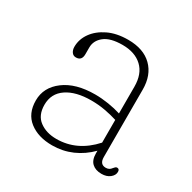

<svg xmlns="http://www.w3.org/2000/svg" viewBox="-112 -564 686 687"><g transform="rotate(30 230.5 -221.0)"><path d="M53 -100Q53 -154 100 -189.2Q147 -224.5 227 -224.5Q253.5 -224.5 282 -220Q310.5 -215.5 334 -208V-318.5Q334 -371.5 304.2 -399.2Q274.5 -427 223 -427Q173 -427 148.5 -407.5Q124 -388 124 -359.5V-331.5Q124 -304.5 100 -304.5Q89 -304.5 82.8 -313.2Q76.5 -322 76.5 -335Q76.5 -366 95.5 -392.8Q114.5 -419.5 149 -436.2Q183.5 -453 231.5 -453Q295 -453 330 -418.5Q365 -384 365 -324.5V-46Q365 -16 390 -16Q404.5 -16 412.5 -27.5Q415.5 -31 418.5 -34Q421.5 -37 425.5 -37Q435.5 -37 435.5 -25Q435.5 -11 422 -0.2Q408.5 10.5 387.5 10.5Q362.5 10.5 348.2 -2.8Q334 -16 334 -43V-54Q303.5 -23 265 -6.2Q226.5 10.5 183.5 10.5Q125.5 10.5 89.2 -17.8Q53 -46 53 -100ZM87.5 -102Q87.5 -58.5 115.5 -37.8Q143.5 -17 185 -17Q270.5 -17 334 -87.5V-181.5Q310 -189 282.8 -194Q255.5 -199 225.5 -199Q162 -199 124.8 -173.8Q87.5 -148.5 87.5 -102Z"/></g></svg>

Font: Fraunces 72pt S100 Thin
Style: Regular
Weight: 100
Version: Version 1.000; ttfautohint (v1.8.3)